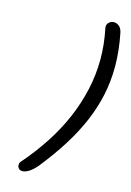

<svg xmlns="http://www.w3.org/2000/svg" viewBox="-134 -860 702 1032"><g transform="rotate(15 217.5 -344.5)"><path d="M175.8 56.2Q151.4 84 132.1 95Q112.8 106 99.1 106Q85 106 77.6 97.7Q70.3 89.4 70.3 78.6Q70.3 72.8 72.5 66.9Q74.7 61 80.1 56.2Q142.1 -15.1 191.9 -91.6Q241.7 -168 276.4 -248.5Q311 -329.1 329.8 -413.1Q348.6 -497.1 348.6 -584Q348.6 -666 331.1 -749.5Q329.6 -754.4 329.6 -758.8Q329.6 -774.9 341.3 -784.9Q353 -794.9 368.2 -794.9Q382.3 -794.9 396 -784.4Q409.7 -773.9 415 -749.5Q434.6 -653.8 434.6 -564.5Q434.6 -483.9 418.5 -407.5Q402.3 -331.1 370.1 -255.1Q337.9 -179.2 289.3 -102.1Q240.7 -24.9 175.8 56.2Z"/></g></svg>

Font: Damion
Style: Regular
Weight: 400
Foundry: vernon adams
Version: Version 1.000